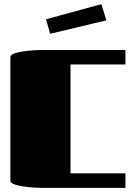

<svg xmlns="http://www.w3.org/2000/svg" viewBox="-20 -906 655 926"><path d="M585 -70V0H175Q166 0 143 -1.5Q120 -3 94 -6.5Q68 -10 49 -17Q30 -24 30 -35V-630Q30 -641 49 -648Q68 -655 94 -658.5Q120 -662 143 -663.5Q166 -665 175 -665H585V-595H320V-70ZM469 -886 493 -808 222 -743 202 -813Z"/></svg>

Font: Gajraj One
Style: Regular
Weight: 400
Designer: Saurabh Sharma
Foundry: Saurabh Sharma
Version: Version 1.000